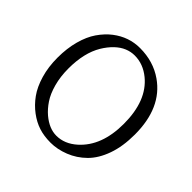

<svg xmlns="http://www.w3.org/2000/svg" viewBox="-180 -881 1061 1061"><g transform="rotate(45 350.5 -350.0)"><path d="M49.8 0ZM66.4 -483.4Q83 -543.9 111.3 -585Q141.1 -627.9 176.8 -655.3Q248 -710 335 -710Q439.5 -710 517.6 -655.3Q652.8 -561 652.8 -351.6Q652.8 -258.8 627.9 -189Q603 -118.7 559.8 -75.9Q516.6 -33.2 461.9 -11.7Q407.2 9.8 355.2 9.8Q303.2 9.8 262.5 -3.4Q221.7 -16.6 183.1 -45.4Q144.5 -74.2 115 -115.2Q85.4 -156.2 67.6 -217Q49.8 -277.8 49.8 -350.1Q49.8 -422.4 66.4 -483.4ZM343.3 -660.2Q313 -660.2 284.7 -648.4Q256.3 -636.7 229.5 -611.3Q203.1 -585.9 181.6 -550.3Q134.8 -472.2 134.8 -350.1Q134.8 -287.1 149.4 -233.6Q164.1 -180.2 187.5 -145.5Q210.9 -110.4 239.7 -85.9Q294.4 -40 350.1 -40Q414.6 -40 469.2 -88.9Q567.9 -177.2 567.9 -350.1Q567.9 -530.8 465.8 -614.3Q409.7 -660.2 343.3 -660.2Z"/></g></svg>

Font: Pfennig
Style: Medium
Weight: 500
Version: Version 20120410 ; ttfautohint (v0.8)